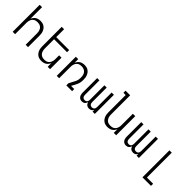

<svg xmlns="http://www.w3.org/2000/svg" viewBox="251 -2109 3698 3698"><g transform="rotate(45 2100.0 -260.0)"><path d="M91 0V-735H156V-418Q165 -443 181.5 -464.5Q198 -486 220.5 -501Q243 -516 270 -522Q297 -528 324 -528Q351 -528 377.5 -522Q404 -516 426.5 -501Q449 -486 465.5 -464Q482 -442 492 -416.5Q502 -391 505.5 -364Q509 -337 509 -310V0H444V-310Q444 -330 441 -350.5Q438 -371 430 -390Q422 -409 409 -425Q396 -441 378.5 -451.5Q361 -462 340.5 -466Q320 -470 300 -470Q280 -470 259.5 -466Q239 -462 221.5 -451.5Q204 -441 191 -425Q178 -409 170 -390Q162 -371 159 -350.5Q156 -330 156 -310V0Z M876 8Q849 8 822.5 2Q796 -4 773.5 -19Q751 -34 734.5 -56Q718 -78 708 -103.5Q698 -129 694.5 -156Q691 -183 691 -210V-735H756V-520H1109V-462H756V-210Q756 -190 759 -169.5Q762 -149 770 -130Q778 -111 791 -95Q804 -79 821.5 -68.5Q839 -58 859.5 -54Q880 -50 900 -50Q920 -50 940.5 -54Q961 -58 978.5 -68.5Q996 -79 1009 -95Q1022 -111 1030 -130Q1038 -149 1041 -169.5Q1044 -190 1044 -210V-312H1109V0H1044V-102Q1035 -77 1018.5 -55.5Q1002 -34 979.5 -19Q957 -4 930 2Q903 8 876 8Z M1291 0V-520H1356V-418Q1365 -443 1381.5 -464.5Q1398 -486 1420.5 -501Q1443 -516 1470 -522Q1497 -528 1524 -528Q1551 -528 1577.5 -522Q1604 -516 1626.5 -501Q1649 -486 1665.5 -464Q1682 -442 1692 -416.5Q1702 -391 1705.5 -364Q1709 -337 1709 -310Q1709 -289 1707.5 -267.5Q1706 -246 1701 -225.5Q1696 -205 1688 -185Q1680 -165 1670 -147L1623 -58H1709V0H1551V-58L1612 -174Q1621 -189 1627.5 -205.5Q1634 -222 1638 -239.5Q1642 -257 1643 -274.5Q1644 -292 1644 -310Q1644 -341 1636.5 -371Q1629 -401 1609.5 -424.5Q1590 -448 1560.5 -459Q1531 -470 1500 -470Q1480 -470 1459.5 -466Q1439 -462 1421.5 -451.5Q1404 -441 1391 -425Q1378 -409 1370 -390Q1362 -371 1359 -350.5Q1356 -330 1356 -310V0Z M1979 8Q1962 8 1946.5 3.5Q1931 -1 1918 -10.5Q1905 -20 1895.5 -33.5Q1886 -47 1881 -62.5Q1876 -78 1874 -94.5Q1872 -111 1872 -127V-520H1934V-127Q1934 -112 1937.5 -97.5Q1941 -83 1950 -71Q1959 -59 1973 -53.5Q1987 -48 2002 -48Q2016 -48 2030 -53.5Q2044 -59 2053 -71Q2062 -83 2065.5 -97.5Q2069 -112 2069 -127V-520H2131V-127Q2131 -112 2134.5 -97.5Q2138 -83 2147 -71Q2156 -59 2170 -53.5Q2184 -48 2198 -48Q2213 -48 2227 -53.5Q2241 -59 2250 -71Q2259 -83 2262.5 -97.5Q2266 -112 2266 -127V-520H2328V0H2266V-48Q2260 -35 2250.5 -24Q2241 -13 2229 -5.5Q2217 2 2203.5 5Q2190 8 2176 8Q2159 8 2142.5 3.5Q2126 -1 2112.5 -11.5Q2099 -22 2090 -36.5Q2081 -51 2077 -68Q2072 -52 2063 -37Q2054 -22 2041 -11.5Q2028 -1 2011.5 3.5Q1995 8 1979 8Z M2676 8Q2649 8 2622.5 2Q2596 -4 2573.5 -19Q2551 -34 2534.5 -56Q2518 -78 2508 -103.5Q2498 -129 2494.5 -156Q2491 -183 2491 -210V-677H2430V-735H2556V-210Q2556 -190 2559 -169.5Q2562 -149 2570 -130Q2578 -111 2591 -95Q2604 -79 2621.5 -68.5Q2639 -58 2659.5 -54Q2680 -50 2700 -50Q2720 -50 2740.5 -54Q2761 -58 2778.5 -68.5Q2796 -79 2809 -95Q2822 -111 2830 -130Q2838 -149 2841 -169.5Q2844 -190 2844 -210V-520H2909V0H2844V-102Q2835 -77 2818.5 -55.5Q2802 -34 2779.5 -19Q2757 -4 2730 2Q2703 8 2676 8Z M3179 8Q3162 8 3146.5 3.5Q3131 -1 3118 -10.5Q3105 -20 3095.5 -33.5Q3086 -47 3081 -62.5Q3076 -78 3074 -94.5Q3072 -111 3072 -127V-520H3134V-127Q3134 -112 3137.5 -97.5Q3141 -83 3150 -71Q3159 -59 3173 -53.5Q3187 -48 3202 -48Q3216 -48 3230 -53.5Q3244 -59 3253 -71Q3262 -83 3265.5 -97.5Q3269 -112 3269 -127V-520H3331V-127Q3331 -112 3334.5 -97.5Q3338 -83 3347 -71Q3356 -59 3370 -53.5Q3384 -48 3398 -48Q3413 -48 3427 -53.5Q3441 -59 3450 -71Q3459 -83 3462.5 -97.5Q3466 -112 3466 -127V-520H3528V0H3466V-48Q3460 -35 3450.5 -24Q3441 -13 3429 -5.5Q3417 2 3403.5 5Q3390 8 3376 8Q3359 8 3342.5 3.5Q3326 -1 3312.5 -11.5Q3299 -22 3290 -36.5Q3281 -51 3277 -68Q3272 -52 3263 -37Q3254 -22 3241 -11.5Q3228 -1 3211.5 3.5Q3195 8 3179 8Z M3840 215V-520H3904V157H4073V215Z"/></g></svg>

Font: Iosevka Light Extended
Style: Regular
Weight: 300
Width: 7
Monospace: yes
Designer: Belleve Invis
Foundry: Belleve Invis
Version: Version 32.5.0; ttfautohint (v1.8.4)